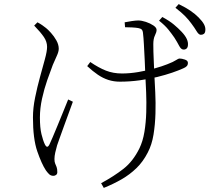

<svg xmlns="http://www.w3.org/2000/svg" viewBox="-20 -845 1040 938"><path d="M875 -603Q864 -604 855 -621.5Q846 -639 832 -661Q819 -680 802.5 -700.5Q786 -721 757 -744L773 -762Q808 -743 829.5 -725Q851 -707 867 -690Q885 -671 892.5 -654.5Q900 -638 898 -623Q897 -612 890.5 -607Q884 -602 875 -603ZM474 50Q537 16 583.5 -20.5Q630 -57 661 -120Q678 -155 685.5 -200.5Q693 -246 694.5 -296Q696 -346 694 -393.5Q692 -441 690 -478Q689 -510 687 -551Q685 -592 683 -628Q681 -664 679 -679Q678 -695 672.5 -700.5Q667 -706 655 -708Q644 -710 625 -711Q606 -712 591 -712L589 -736Q603 -739 623.5 -742Q644 -745 655 -745Q672 -745 693 -738Q714 -731 729.5 -720.5Q745 -710 745 -699Q745 -688 737 -672Q729 -656 729 -629Q729 -615 729.5 -591.5Q730 -568 731.5 -540Q733 -512 734 -482Q736 -444 738.5 -394Q741 -344 739.5 -290.5Q738 -237 730 -187.5Q722 -138 702 -100Q679 -55 646.5 -23.5Q614 8 574 31Q534 54 487 73ZM241 14Q228 14 219.5 5.5Q211 -3 204 -13Q183 -45 162 -106Q141 -167 141 -271Q141 -317 151.5 -368.5Q162 -420 175.5 -469Q189 -518 199.5 -556.5Q210 -595 210 -616Q210 -641 194.5 -664Q179 -687 147 -720L163 -736Q178 -728 187 -721.5Q196 -715 205 -708Q214 -701 229 -684.5Q244 -668 255.5 -647.5Q267 -627 267 -607Q267 -592 257 -571Q247 -550 238 -528Q226 -497 211 -454Q196 -411 185.5 -363.5Q175 -316 175 -271Q175 -221 182.5 -190Q190 -159 199 -140Q205 -128 210.5 -128Q216 -128 222 -140Q227 -150 237.5 -175Q248 -200 261.5 -232.5Q275 -265 288.5 -298.5Q302 -332 313 -359L336 -348Q326 -321 314.5 -289Q303 -257 291.5 -226Q280 -195 271.5 -170.5Q263 -146 259 -135Q254 -118 250 -100Q246 -82 246 -68Q246 -54 249.5 -46Q253 -38 256.5 -29Q260 -20 260 -4Q260 5 254 9.5Q248 14 241 14ZM565 -446Q536 -446 509.5 -454.5Q483 -463 458 -480Q433 -497 406 -522L421 -542Q462 -514 497.5 -500Q533 -486 576 -486Q614 -486 655.5 -493Q697 -500 734.5 -510.5Q772 -521 797 -531Q828 -543 839.5 -551Q851 -559 858 -559Q868 -559 883 -554Q898 -549 898 -538Q898 -528 892.5 -522Q887 -516 875 -511Q853 -501 821 -490Q789 -479 748.5 -469Q708 -459 661.5 -452.5Q615 -446 565 -446ZM961 -675Q951 -675 940.5 -692.5Q930 -710 915 -730Q902 -748 884.5 -766Q867 -784 837 -807L853 -825Q888 -808 910.5 -792.5Q933 -777 950 -760Q969 -741 977 -725.5Q985 -710 983 -695Q982 -684 976 -679.5Q970 -675 961 -675Z"/></svg>

Font: Noto Serif SC ExtraLight
Style: Regular
Weight: 200
Designer: Ryoko NISHIZUKA 西塚涼子 (kana & ideographs); Frank Grießhammer (Latin, Greek & Cyrillic); Wenlong ZHANG 张文龙 (bopomofo); San
Foundry: Adobe
Version: Version 2.002-H1;hotconv 1.1.0;makeotfexe 2.6.0